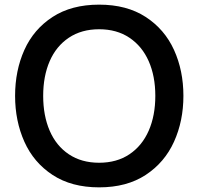

<svg xmlns="http://www.w3.org/2000/svg" viewBox="-20 -795 855 827"><path d="M45 -382Q45 -491 85 -580Q125 -669 206.5 -722Q288 -775 407 -775Q526 -775 607.5 -722Q689 -669 729.5 -580Q770 -491 770 -382Q770 -274 729.5 -184.5Q689 -95 607.5 -41.5Q526 12 407 12Q288 12 206.5 -41.5Q125 -95 85 -184.5Q45 -274 45 -382ZM649 -382Q649 -467 620.5 -531.5Q592 -596 537.5 -632.5Q483 -669 407 -669Q331 -669 276.5 -632.5Q222 -596 194 -531.5Q166 -467 166 -382Q166 -297 194 -232Q222 -167 276.5 -130.5Q331 -94 407 -94Q483 -94 537.5 -130.5Q592 -167 620.5 -232Q649 -297 649 -382Z"/></svg>

Font: Open Sauce Two Medium
Style: Regular
Weight: 500
Designer: Alfredo Marco Pradil
Foundry: Creative Sauce Fz LLC
Version: Version 1.477